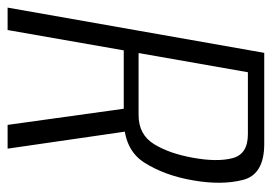

<svg xmlns="http://www.w3.org/2000/svg" viewBox="-141 -590 715 505"><g transform="rotate(90 216.5 -337.5)"><path d="M-16 0H43L96.5 -305.5H276Q357.5 -305.5 391.8 -359.8Q426 -414 438.5 -488.5Q451.5 -563 437.2 -619Q423 -675 342.5 -675H103ZM292.5 0H355L307.5 -327.5L248 -320ZM103.5 -344.5 154 -632H317Q369.5 -632 380 -591.5Q390.5 -551 379 -488Q368 -425.5 343 -385Q318 -344.5 266.5 -344.5Z"/></g></svg>

Font: Anybody SemiCondensed Light
Style: Italic
Weight: 300
Width: 4
Italic angle: -10°
Version: Version 1.113;gftools[0.9.25]